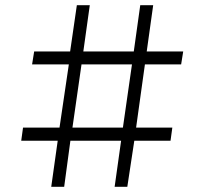

<svg xmlns="http://www.w3.org/2000/svg" viewBox="-20 -722 790 742"><path d="M203 -178H62L69 -229H210L246 -473H104L112 -523H251L277 -702H327L302 -523H497L522 -702H572L547 -523H688L680 -473H540L506 -229H646L639 -178H499L472 0H423L448 -178H252L228 0H178ZM455 -229 490 -473H295L260 -229Z"/></svg>

Font: Oakes Grotesk Light
Style: Regular
Weight: 300
Designer: Samuel Oakes
Foundry: Samuel Oakes
Version: Version 1.000;PS 001.000;hotconv 1.0.88;makeotf.lib2.5.64775